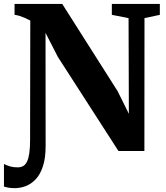

<svg xmlns="http://www.w3.org/2000/svg" viewBox="-62 -763 838 970"><path d="M13 187.5Q-6.5 187.5 -18.8 185.2Q-31 183 -42 179.5V65.5Q-25 74 -9.2 78.2Q6.5 82.5 27.5 82.5Q43 82.5 54.8 76Q66.5 69.5 74.2 54Q82 38.5 86 11.5Q90 -15.5 90 -56.5L91 -659Q79.5 -665.5 66 -671.5Q52.5 -677.5 38.8 -682Q25 -686.5 11.5 -688V-743H252.5L532.5 -302L589 -188L587.5 -671.5L503 -688V-743H745.5V-688L668 -671.5L667.5 0H536.5L230 -476L168 -597L168.5 -26Q168.5 35.5 155 76.8Q141.5 118 119 142Q96.5 166 69 176.8Q41.5 187.5 13 187.5Z"/></svg>

Font: Merriweather 48pt ExtraBold
Style: Regular
Weight: 800
Version: Version 2.100